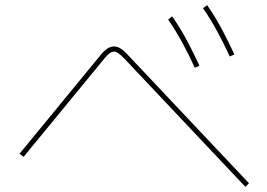

<svg xmlns="http://www.w3.org/2000/svg" viewBox="-20 -786 1040 748"><path d="M950 -72 936 -58 467 -555Q451 -572 441.5 -578.5Q432 -585 424 -585Q416 -585 407 -578.5Q398 -572 385 -556L72 -175L56 -187L369 -568Q385 -588 398 -596.5Q411 -605 424 -605Q437 -605 450 -597Q463 -589 481 -569ZM875 -566Q853 -614 827.5 -661.5Q802 -709 771 -754L787 -766Q819 -720 845 -671Q871 -622 893 -574ZM739 -522Q717 -570 691.5 -617.5Q666 -665 635 -710L651 -722Q683 -676 709 -627Q735 -578 757 -530Z"/></svg>

Font: Murecho Thin
Style: Regular
Weight: 100
Designer: Neil Summerour
Foundry: Positype
Version: Version 1.010